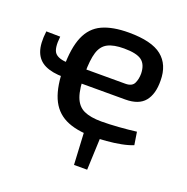

<svg xmlns="http://www.w3.org/2000/svg" viewBox="-120 -613 871 892"><g transform="rotate(20 315.0 -167.5)"><path d="M411 -5 404 165H339L330 -5ZM377 12Q291 12 239 -14Q187 -40 163 -96.5Q139 -153 139 -245Q139 -341 163 -397Q187 -453 238 -476.5Q289 -500 369 -500Q482 -500 532.5 -459.5Q583 -419 583 -340Q584 -274 554.5 -238Q525 -202 459 -202H153Q97 -202 61.5 -219Q26 -236 12 -273.5Q-2 -311 6 -374L75 -373Q68 -312 86 -292Q104 -272 153 -271H434Q467 -271 477 -292Q487 -313 487 -340Q486 -385 460.5 -404Q435 -423 373 -423Q322 -423 293 -408Q264 -393 252.5 -356Q241 -319 241 -252Q241 -177 255.5 -137.5Q270 -98 302.5 -83Q335 -68 389 -68Q427 -68 474.5 -71.5Q522 -75 561 -80L571 -17Q547 -7 513 -0.5Q479 6 443 9Q407 12 377 12Z"/></g></svg>

Font: Exo 2 Medium
Style: Regular
Weight: 500
Designer: Natanael Gama
Foundry: Natanael Gama
Version: Version 2.010